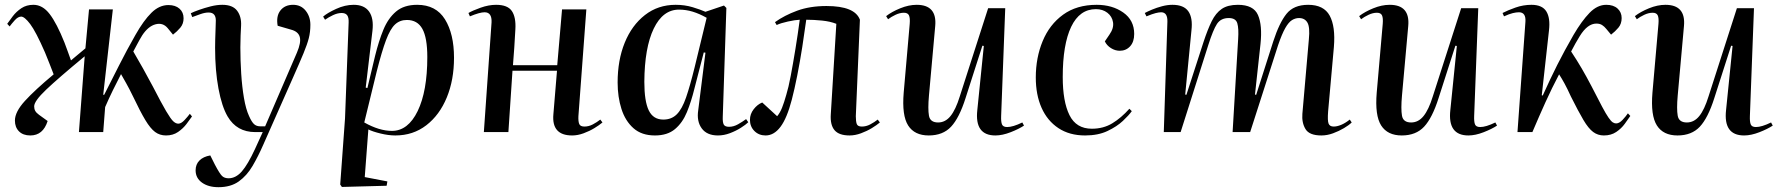

<svg xmlns="http://www.w3.org/2000/svg" viewBox="-20 -549 7402 798"><path d="M409 -155H413Q442 -212 474.5 -276.5Q507 -341 543 -404Q577 -464 609.5 -496Q642 -528 680 -528Q709 -528 726 -513Q743 -498 743 -473Q743 -450 729.5 -434Q716 -418 699 -405L677 -432Q657 -456 626.5 -448Q596 -440 571 -402Q560 -384 549.5 -364Q539 -344 534 -335Q557 -296 575 -263.5Q593 -231 615 -190Q651 -120 670.5 -87Q690 -54 700.5 -44.5Q711 -35 721 -35Q733 -35 747 -50Q761 -65 769 -76L778 -65Q769 -52 755 -33.5Q741 -15 720 -0.5Q699 14 670 14Q644 14 624.5 -0.5Q605 -15 584 -50Q563 -85 533 -148Q517 -181 504.5 -203Q492 -225 483 -241Q466 -208 449.5 -174.5Q433 -141 417 -104L409 0H308L332 -315Q222 -224 172 -176.5Q122 -129 122 -107Q122 -96 126.5 -88Q131 -80 142 -72L178 -46Q159 14 106 14Q76 14 59 -3Q42 -20 42 -48Q42 -84 83.5 -129.5Q125 -175 203 -240Q194 -264 185.5 -285Q177 -306 167 -331Q129 -418 105.5 -449Q82 -480 68 -480Q55 -480 41.5 -465Q28 -450 20 -439L10 -450Q19 -463 33.5 -482Q48 -501 69 -515Q90 -529 119 -529Q157 -529 186.5 -490.5Q216 -452 248 -372Q255 -354 261.5 -335.5Q268 -317 275 -298L335 -348L350 -510H449Z M1074 53Q1053 101 1029.5 141Q1006 181 972.5 205Q939 229 888 229Q846 229 819.5 210Q793 191 793 159Q793 134 809 118Q825 102 854 97L873 135Q893 173 903 182.5Q913 192 930 192Q960 192 985 163.5Q1010 135 1040 70L1072 0H1041Q964 0 926 -65Q902 -106 888 -181Q874 -256 874 -350Q874 -362 874.5 -385Q875 -408 876 -430Q877 -452 877 -464Q877 -497 847 -497Q832 -497 813.5 -490.5Q795 -484 779 -478L773 -494Q785 -500 807.5 -508Q830 -516 855.5 -522.5Q881 -529 904 -529Q947 -529 965.5 -504.5Q984 -480 982 -442Q981 -425 980 -401Q979 -377 979 -352Q979 -298 982.5 -243Q986 -188 994 -141.5Q1002 -95 1015 -67Q1026 -42 1036 -33Q1046 -24 1061 -24H1082L1214 -330Q1232 -372 1226 -395Q1220 -418 1189 -426L1134 -442Q1127 -482 1145.5 -505.5Q1164 -529 1198 -529Q1231 -529 1250.5 -504.5Q1270 -480 1270 -446Q1270 -416 1263.5 -390.5Q1257 -365 1241.5 -327.5Q1226 -290 1198 -227Z M1429 -455Q1430 -476 1423 -485.5Q1416 -495 1400 -495Q1383 -495 1364 -486Q1345 -477 1331 -467L1323 -480Q1340 -495 1377 -512Q1414 -529 1450 -529Q1494 -529 1514 -501Q1534 -473 1528 -421L1500 -185L1507 -183L1539 -317Q1554 -378 1573.5 -425.5Q1593 -473 1626 -501Q1659 -529 1714 -529Q1792 -529 1829.5 -468.5Q1867 -408 1867 -309Q1867 -217 1837 -144Q1807 -71 1752 -28.5Q1697 14 1623 14Q1595 14 1562 6Q1529 -2 1511 -11L1496 187L1590 205L1587 223L1401 228L1394 218L1414 -57ZM1671 -466Q1642 -466 1622 -447.5Q1602 -429 1584.5 -382.5Q1567 -336 1546 -253L1494 -40Q1556 -5 1609 -5Q1676 -5 1716 -87.5Q1756 -170 1756 -312Q1756 -392 1735.5 -429Q1715 -466 1671 -466Z M2295 -255H2110L2093 0H1991L2023 -456Q2025 -498 1994 -498Q1974 -498 1933 -481L1927 -495Q1944 -505 1977.5 -517Q2011 -529 2042 -529Q2090 -529 2107.5 -503Q2125 -477 2122 -427Q2120 -388 2117.5 -351.5Q2115 -315 2112 -278H2296L2316 -510H2417L2384 -66Q2383 -44 2387.5 -33.5Q2392 -23 2409 -23Q2427 -23 2444 -32Q2461 -41 2475 -52L2484 -40Q2471 -29 2450.5 -16.5Q2430 -4 2405.5 5Q2381 14 2358 14Q2272 14 2280 -74Z M2984 -64Q2983 -41 2988 -31.5Q2993 -22 3010 -22Q3029 -22 3047.5 -32.5Q3066 -43 3081 -54L3090 -41Q3080 -31 3059.5 -18Q3039 -5 3014 4.5Q2989 14 2964 14Q2918 14 2896.5 -15.5Q2875 -45 2882 -91L2912 -330L2905 -331L2866 -180Q2853 -127 2835 -83Q2817 -39 2785.5 -12.5Q2754 14 2702 14Q2647 14 2613 -16Q2579 -46 2563 -96Q2547 -146 2547 -206Q2547 -299 2576.5 -371.5Q2606 -444 2660.5 -486.5Q2715 -529 2788 -529Q2826 -529 2859 -519Q2892 -509 2912 -500L2989 -526L2999 -516ZM2737 -52Q2771 -52 2793 -74Q2815 -96 2831.5 -144Q2848 -192 2867 -269L2917 -475Q2887 -492 2859 -500.5Q2831 -509 2802 -509Q2735 -509 2697 -430Q2659 -351 2658 -209Q2658 -128 2676.5 -90Q2695 -52 2737 -52Z M3201 -457Q3240 -485 3293 -504.5Q3346 -524 3415 -524Q3533 -524 3554 -467L3537 -66Q3537 -44 3541 -33.5Q3545 -23 3562 -23Q3580 -23 3597 -32Q3614 -41 3628 -52L3637 -40Q3624 -29 3603.5 -16.5Q3583 -4 3558.5 5Q3534 14 3511 14Q3467 14 3448.5 -8Q3430 -30 3433 -74L3456 -450Q3431 -460 3396.5 -463.5Q3362 -467 3331 -467Q3324 -415 3314.5 -354Q3305 -293 3293.5 -235Q3282 -177 3271 -135Q3251 -58 3224 -22Q3197 14 3162 14Q3134 14 3115.5 -4.5Q3097 -23 3097 -51Q3097 -75 3112.5 -95Q3128 -115 3148 -123L3210 -66Q3222 -80 3230.5 -101.5Q3239 -123 3248 -155Q3257 -184 3266.5 -234Q3276 -284 3286 -345.5Q3296 -407 3304 -467Q3284 -466 3254.5 -459.5Q3225 -453 3208 -445Z M3663 -482Q3686 -500 3721.5 -514.5Q3757 -529 3790 -529Q3875 -529 3867 -441L3841 -152Q3836 -96 3841 -68Q3846 -40 3879 -40Q3909 -40 3930.5 -66.5Q3952 -93 3969 -148L4087 -515H4158L4141 -67Q4140 -43 4144.5 -32Q4149 -21 4166 -21Q4190 -21 4229 -40L4236 -27Q4215 -13 4180.5 0.5Q4146 14 4117 14Q4030 14 4042 -92L4069 -358L4063 -359L3993 -141Q3967 -59 3933 -22.5Q3899 14 3840 14Q3781 14 3754.5 -27.5Q3728 -69 3736 -164L3761 -450Q3763 -474 3758 -485Q3753 -496 3737 -496Q3720 -496 3702 -487.5Q3684 -479 3671 -469Z M4538 -529Q4603 -529 4648.5 -497Q4694 -465 4694 -408Q4694 -375 4677 -356.5Q4660 -338 4634 -338Q4615 -338 4597.5 -349Q4580 -360 4572 -377L4591 -405Q4610 -432 4606 -456.5Q4602 -481 4582.5 -496Q4563 -511 4535 -511Q4467 -511 4432 -437.5Q4397 -364 4397 -229Q4397 -127 4425 -70.5Q4453 -14 4518 -14Q4566 -14 4603 -36.5Q4640 -59 4674 -97L4684 -87Q4672 -70 4647 -46.5Q4622 -23 4583 -4.5Q4544 14 4490 14Q4425 14 4379 -16.5Q4333 -47 4309 -101Q4285 -155 4285 -227Q4285 -309 4313.5 -378Q4342 -447 4398.5 -488Q4455 -529 4538 -529Z M5126 -386Q5129 -431 5122.5 -452.5Q5116 -474 5087 -474Q5054 -474 5038 -449.5Q5022 -425 5002 -362L4887 0H4817L4832 -459Q4833 -498 4806 -498Q4797 -498 4783 -494.5Q4769 -491 4745 -481L4738 -495Q4749 -501 4768 -509Q4787 -517 4809.5 -523Q4832 -529 4853 -529Q4900 -529 4919 -502Q4938 -475 4932 -423L4906 -156L4911 -155L4982 -374Q4999 -426 5016 -460.5Q5033 -495 5058 -512Q5083 -529 5125 -529Q5190 -529 5208.5 -486.5Q5227 -444 5219 -367L5196 -156L5201 -155L5272 -377Q5297 -454 5327 -491.5Q5357 -529 5417 -529Q5482 -529 5506.5 -484Q5531 -439 5524 -354L5500 -86Q5497 -47 5502 -35Q5507 -23 5523 -23Q5537 -23 5554 -30Q5571 -37 5590 -52L5598 -40Q5587 -29 5566 -16.5Q5545 -4 5520.5 5Q5496 14 5472 14Q5422 14 5406 -12.5Q5390 -39 5393 -76L5420 -386Q5425 -436 5414 -455Q5403 -474 5379 -474Q5364 -474 5350 -465.5Q5336 -457 5322 -432.5Q5308 -408 5292 -361L5176 0H5103Z M5629 -482Q5652 -500 5687.5 -514.5Q5723 -529 5756 -529Q5841 -529 5833 -441L5807 -152Q5802 -96 5807 -68Q5812 -40 5845 -40Q5875 -40 5896.5 -66.5Q5918 -93 5935 -148L6053 -515H6124L6107 -67Q6106 -43 6110.5 -32Q6115 -21 6132 -21Q6156 -21 6195 -40L6202 -27Q6181 -13 6146.5 0.5Q6112 14 6083 14Q5996 14 6008 -92L6035 -358L6029 -359L5959 -141Q5933 -59 5899 -22.5Q5865 14 5806 14Q5747 14 5720.5 -27.5Q5694 -69 5702 -164L5727 -450Q5729 -474 5724 -485Q5719 -496 5703 -496Q5686 -496 5668 -487.5Q5650 -479 5637 -469Z M6388 -153 6392 -152Q6423 -221 6452.5 -279.5Q6482 -338 6520 -404Q6554 -462 6586.5 -495.5Q6619 -529 6656 -529Q6686 -529 6703 -513.5Q6720 -498 6720 -474Q6720 -450 6706.5 -434Q6693 -418 6676 -405L6656 -429Q6648 -439 6638.5 -445Q6629 -451 6615 -451Q6578 -451 6546 -399Q6528 -370 6510 -335Q6535 -297 6554 -264.5Q6573 -232 6595 -190Q6622 -137 6638.5 -106Q6655 -75 6665.5 -60Q6676 -45 6683 -40.5Q6690 -36 6697 -36Q6710 -36 6724 -51Q6738 -66 6746 -78L6756 -67Q6747 -54 6733 -34.5Q6719 -15 6697.5 -0.5Q6676 14 6646 14Q6621 14 6601.5 -0.5Q6582 -15 6561 -50.5Q6540 -86 6509 -148Q6494 -181 6482.5 -202Q6471 -223 6460 -240Q6430 -183 6403.5 -124.5Q6377 -66 6349 0H6287L6320 -458Q6323 -498 6293 -498Q6282 -498 6267.5 -494.5Q6253 -491 6231 -481L6225 -495Q6246 -506 6278.5 -517.5Q6311 -529 6345 -529Q6390 -529 6407 -501.5Q6424 -474 6418 -423Z M6775 -482Q6798 -500 6833.5 -514.5Q6869 -529 6902 -529Q6987 -529 6979 -441L6953 -152Q6948 -96 6953 -68Q6958 -40 6991 -40Q7021 -40 7042.5 -66.5Q7064 -93 7081 -148L7199 -515H7270L7253 -67Q7252 -43 7256.5 -32Q7261 -21 7278 -21Q7302 -21 7341 -40L7348 -27Q7327 -13 7292.5 0.5Q7258 14 7229 14Q7142 14 7154 -92L7181 -358L7175 -359L7105 -141Q7079 -59 7045 -22.5Q7011 14 6952 14Q6893 14 6866.5 -27.5Q6840 -69 6848 -164L6873 -450Q6875 -474 6870 -485Q6865 -496 6849 -496Q6832 -496 6814 -487.5Q6796 -479 6783 -469Z"/></svg>

Font: Literata 72pt Medium
Style: Italic
Weight: 500
Italic angle: -2°
Designer: Latin by Veronika Burian and Jose Scaglione. Greek by Irene Vlachou. Cyrillic by Vera Evstafieva
Foundry: TypeTogether
Version: Version 3.002